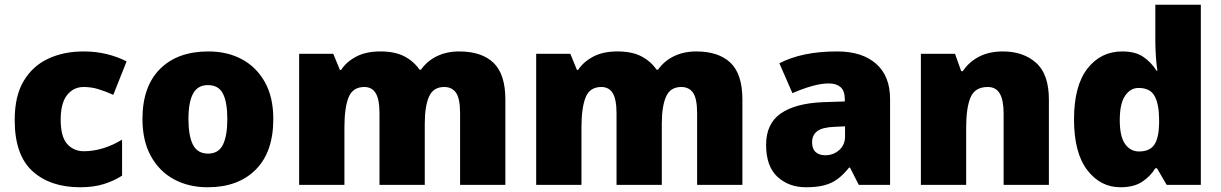

<svg xmlns="http://www.w3.org/2000/svg" viewBox="-20 -780 5152 810"><path d="M318 10Q192 10 117 -58Q42 -126 42 -274Q42 -375 80 -438.5Q118 -502 183.5 -532.5Q249 -563 333 -563Q384 -563 429.5 -552Q475 -541 514 -521L458 -380Q424 -395 394.5 -404Q365 -413 333 -413Q290 -413 263 -379Q236 -345 236 -275Q236 -203 263.5 -172.5Q291 -142 334 -142Q375 -142 416.5 -155Q458 -168 495 -191V-39Q461 -17 418 -3.5Q375 10 318 10Z M1133 -278Q1133 -139 1059 -64.5Q985 10 856 10Q776 10 714 -23.5Q652 -57 616.5 -121.5Q581 -186 581 -278Q581 -415 655 -489Q729 -563 859 -563Q939 -563 1000.5 -530Q1062 -497 1097.5 -433.5Q1133 -370 1133 -278ZM775 -278Q775 -207 794 -169.5Q813 -132 858 -132Q902 -132 920.5 -169.5Q939 -207 939 -278Q939 -349 920.5 -385Q902 -421 857 -421Q814 -421 794.5 -385Q775 -349 775 -278Z M1917 -563Q2012 -563 2062 -515Q2112 -467 2112 -360V0H1921V-301Q1921 -364 1904 -388.5Q1887 -413 1854 -413Q1808 -413 1790 -372.5Q1772 -332 1772 -258V0H1581V-301Q1581 -361 1565 -387Q1549 -413 1517 -413Q1468 -413 1450.5 -369Q1433 -325 1433 -242V0H1242V-553H1386L1414 -485H1419Q1441 -519 1482.5 -541Q1524 -563 1585 -563Q1646 -563 1685.5 -542.5Q1725 -522 1750 -486H1756Q1782 -523 1823.5 -543Q1865 -563 1917 -563Z M2917 -563Q3012 -563 3062 -515Q3112 -467 3112 -360V0H2921V-301Q2921 -364 2904 -388.5Q2887 -413 2854 -413Q2808 -413 2790 -372.5Q2772 -332 2772 -258V0H2581V-301Q2581 -361 2565 -387Q2549 -413 2517 -413Q2468 -413 2450.5 -369Q2433 -325 2433 -242V0H2242V-553H2386L2414 -485H2419Q2441 -519 2482.5 -541Q2524 -563 2585 -563Q2646 -563 2685.5 -542.5Q2725 -522 2750 -486H2756Q2782 -523 2823.5 -543Q2865 -563 2917 -563Z M3512 -563Q3617 -563 3676 -511Q3735 -459 3735 -363V0H3603L3566 -73H3562Q3539 -44 3514.5 -25.5Q3490 -7 3458 1.5Q3426 10 3380 10Q3308 10 3260 -34Q3212 -78 3212 -169Q3212 -258 3273.5 -301Q3335 -344 3452 -349L3544 -352V-360Q3544 -397 3526 -412.5Q3508 -428 3477 -428Q3444 -428 3404 -416.5Q3364 -405 3323 -387L3268 -513Q3316 -538 3376.5 -550.5Q3437 -563 3512 -563ZM3501 -245Q3449 -243 3427.5 -226.5Q3406 -210 3406 -180Q3406 -152 3421 -138.5Q3436 -125 3461 -125Q3496 -125 3520.5 -147Q3545 -169 3545 -204V-247Z M4211 -563Q4297 -563 4351 -515Q4405 -467 4405 -360V0H4214V-302Q4214 -357 4198 -385Q4182 -413 4147 -413Q4093 -413 4074.5 -369Q4056 -325 4056 -242V0H3865V-553H4009L4035 -480H4042Q4068 -519 4110.5 -541Q4153 -563 4211 -563Z M4707 10Q4622 10 4566.5 -63Q4511 -136 4511 -276Q4511 -418 4567.5 -490.5Q4624 -563 4714 -563Q4770 -563 4803.5 -540Q4837 -517 4859 -482H4863Q4859 -503 4856.5 -540Q4854 -577 4854 -612V-760H5046V0H4902L4861 -70H4854Q4834 -37 4799 -13.5Q4764 10 4707 10ZM4785 -141Q4831 -141 4850 -170Q4869 -199 4870 -259V-274Q4870 -339 4851.5 -374Q4833 -409 4783 -409Q4749 -409 4726.5 -376Q4704 -343 4704 -273Q4704 -204 4726.5 -172.5Q4749 -141 4785 -141Z"/></svg>

Font: Noto Sans Gujarati UI Black
Style: Regular
Weight: 900
Designer: Jelle Bosma - Monotype Design Team, Universal Thirst
Foundry: Monotype Imaging Inc.
Version: Version 2.106; ttfautohint (v1.8.4.7-5d5b)